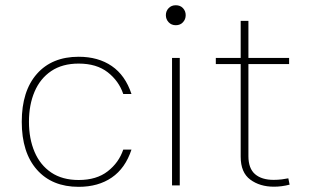

<svg xmlns="http://www.w3.org/2000/svg" viewBox="-20 -703 1180 728"><path d="M278.3 -487.8Q352.5 -487.8 403.8 -452.6Q455.1 -417.5 478.5 -346.7H447.3Q430.7 -396 388.4 -429Q346.2 -461.9 278.3 -461.9Q216.3 -461.9 174.3 -433.6Q132.3 -405.3 111.1 -355.5Q89.8 -305.7 89.8 -241.2Q89.8 -176.8 111.1 -127Q132.3 -77.1 174.3 -48.8Q216.3 -20.5 278.3 -20.5Q346.2 -20.5 388.4 -53.5Q430.7 -86.4 447.3 -135.7H478.5Q455.1 -64.9 403.8 -29.8Q352.5 5.4 278.3 5.4Q177.2 5.4 119.9 -59.6Q62.5 -124.5 62.5 -241.2Q62.5 -357.9 119.9 -422.9Q177.2 -487.8 278.3 -487.8Z M608.9 -645.5Q608.9 -661.1 619.4 -672.1Q629.9 -683.1 646.5 -683.1Q663.6 -683.1 673.8 -672.1Q684.1 -661.1 684.1 -645.5Q684.1 -629.9 673.8 -618.7Q663.6 -607.4 646.5 -607.4Q629.9 -607.4 619.4 -618.7Q608.9 -629.9 608.9 -645.5ZM632.3 -483.4H661.6V0H632.3Z M1073.2 -26.9 1078.1 -2.9Q1048.3 4.9 1018.6 4.9Q965.3 4.9 929 -22Q892.6 -48.8 892.6 -108.9V-460H798.3V-483.4H892.6V-624H921.9V-483.4H1076.2V-460H921.9V-110.8Q921.9 -64.5 947 -42.7Q972.2 -21 1017.6 -21Q1033.2 -21 1048.8 -22.9Q1064.5 -24.9 1073.2 -26.9Z"/></svg>

Font: Estedad-FD Thin
Style: Regular
Weight: 100
Designer: Amin Abedi
Version: Version 7.3